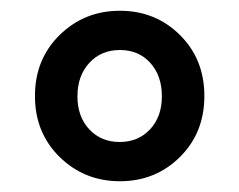

<svg xmlns="http://www.w3.org/2000/svg" viewBox="-20 -798 444 357"><path d="M203 -461Q137 -461 91 -506Q45 -551 45 -619.5Q45 -688 91 -733Q137 -778 203 -778Q269 -778 314.5 -733Q360 -688 360 -619.5Q360 -551 314.5 -506Q269 -461 203 -461ZM146 -557.5Q168 -534 202.5 -534Q237 -534 259 -557.5Q281 -581 281 -619Q281 -657 259.5 -681Q238 -705 203 -705Q168 -705 146 -681Q124 -657 124 -619Q124 -581 146 -557.5Z"/></svg>

Font: Resource Han Rounded JP
Style: Bold
Weight: 700
Designer: Cyano Hao (round all glyphs); Ryoko NISHIZUKA 西塚涼子 (kana, bopomofo & ideographs); Paul D. Hunt (Latin, Greek & Cyrillic)
Foundry: Cyano Hao
Version: 0.990